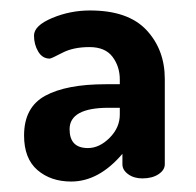

<svg xmlns="http://www.w3.org/2000/svg" viewBox="-20 -780 374 367"><path d="M26 -521Q26 -575 66.5 -597Q107 -619 182 -619H209V-628Q209 -653 195 -671.5Q181 -690 151 -690Q120 -690 99 -679Q78 -668 75 -668Q61 -668 53 -681.5Q45 -695 45 -712Q45 -731 79.5 -745.5Q114 -760 152 -760Q225 -760 260 -722.5Q295 -685 295 -629V-466Q295 -455 283 -447Q271 -439 252 -439Q236 -439 225 -447Q214 -455 214 -466V-486Q169 -433 116 -433Q77 -433 51.5 -455Q26 -477 26 -521ZM113 -533Q113 -497 148 -497Q170 -497 189.5 -516.5Q209 -536 209 -561V-574H188Q113 -574 113 -533Z"/></svg>

Font: Terminal Dosis
Style: Bold
Weight: 700
Designer: EdgarTolentino, PabloImpallari, IginoMarini
Foundry: EdgarTolentino, PabloImpallari, IginoMarini
Version: Version 1.006